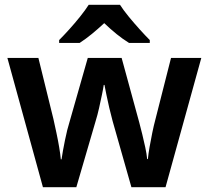

<svg xmlns="http://www.w3.org/2000/svg" viewBox="-20 -786 876 805"><path d="M452 -279Q445 -305 438 -334.5Q431 -364 426 -389.5Q421 -415 418 -430H415Q413 -415 407.5 -389Q402 -363 395.5 -333.5Q389 -304 380 -275L300 -1H160L11 -543H141L204 -287Q210 -260 216.5 -229.5Q223 -199 228 -169.5Q233 -140 235 -118H238Q240 -133 244 -154.5Q248 -176 252.5 -198.5Q257 -221 262 -241Q267 -261 271 -273L348 -543H490L564 -272Q570 -250 576.5 -223Q583 -196 589 -168.5Q595 -141 597 -119H600Q602 -140 607 -169Q612 -198 618.5 -229.5Q625 -261 632 -287L697 -543H824L674 -1H531ZM483 -766Q497 -744 519.5 -716.5Q542 -689 566 -662.5Q590 -636 608 -618V-606H521Q495 -622 469 -643Q443 -664 417 -689Q390 -664 365 -643.5Q340 -623 314 -606H228V-618Q247 -637 270.5 -663Q294 -689 316 -716.5Q338 -744 352 -766Z"/></svg>

Font: Noto Sans Syriac Eastern SemiBold
Style: Regular
Weight: 600
Designer: Patrick Giasson and the Monotype Design Team
Foundry: Monotype Imaging Inc.
Version: Version 3.001